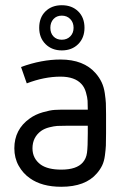

<svg xmlns="http://www.w3.org/2000/svg" viewBox="-20 -713 478 739"><path d="M217.8 -692.9Q256.8 -692.9 281 -669.2Q305.2 -645.5 305.2 -606Q305.2 -567.4 281 -543.2Q256.8 -519 217.8 -519Q179.7 -519 155.3 -543.2Q130.9 -567.4 130.9 -606Q130.9 -645.5 155 -669.2Q179.2 -692.9 217.8 -692.9ZM263.2 -606Q263.2 -626.5 250.5 -639.6Q237.8 -652.8 217.8 -652.8Q197.8 -652.8 185.8 -639.6Q173.8 -626.5 173.8 -606Q173.8 -585.4 185.8 -572.8Q197.8 -560.1 217.8 -560.1Q237.8 -560.1 250.5 -573Q263.2 -585.9 263.2 -606ZM388.2 -200.2Q388.2 -168 387.5 -152.3Q386.7 -136.7 383.8 -114.5Q380.9 -92.3 373.3 -76.4Q365.7 -60.5 353 -45.9Q309.1 5.9 215.8 5.9Q141.1 5.9 95.2 -26.9Q68.4 -45.4 51.8 -75.2Q35.2 -105 35.2 -142.1Q35.2 -214.8 94.2 -256.8Q115.7 -272.5 144.5 -280.8Q173.3 -289.1 190.7 -290Q208 -291 235.8 -291H317.9Q317.9 -312.5 317.1 -325.2Q316.4 -337.9 310.8 -357.4Q305.2 -377 293.9 -389.2Q268.1 -418 212.9 -418Q150.4 -418 83 -392.1L61 -455.1Q140.1 -483.9 212.9 -483.9Q302.2 -483.9 348.1 -431.2Q362.3 -415 371.1 -396.5Q379.9 -377.9 383.3 -354.5Q386.7 -331.1 387.5 -315.9Q388.2 -300.8 388.2 -273.9ZM317.9 -200.2V-229H235.8Q212.9 -229 200.4 -228.3Q188 -227.5 169.7 -222.9Q151.4 -218.3 138.2 -209Q105 -184.6 105 -142.1Q105 -102.5 137.2 -79.1Q164.6 -60.1 215.8 -60.1Q274.9 -60.1 298.8 -87.9Q312 -103 314.9 -125.5Q317.9 -147.9 317.9 -200.2Z"/></svg>

Font: Gidolinya
Style: Regular
Weight: 400
Version: Version 1.0.3